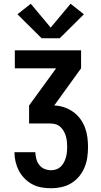

<svg xmlns="http://www.w3.org/2000/svg" viewBox="-20 -788 540 1023"><path d="M252 215Q226 215 200.5 210.5Q175 206 152.5 194Q130 182 111.5 163.5Q93 145 81 122Q69 99 63 74Q57 49 57 23H168Q169 41 173.5 58.5Q178 76 189 90.5Q200 105 217 112Q234 119 252 119Q266 119 279.5 114.5Q293 110 303.5 100Q314 90 320.5 77.5Q327 65 331 51Q335 37 336.5 23Q338 9 338 -5Q338 -19 336.5 -33.5Q335 -48 331 -62Q327 -76 320 -88.5Q313 -101 302.5 -111Q292 -121 278 -125.5Q264 -130 250 -130H135V-226L279 -424H59V-520H412V-424L269 -226Q296 -225 321.5 -216.5Q347 -208 369 -192.5Q391 -177 407 -155.5Q423 -134 432.5 -109Q442 -84 445.5 -57.5Q449 -31 449 -5Q449 23 445 51Q441 79 430 105Q419 131 401 152.5Q383 174 359 188.5Q335 203 307.5 209Q280 215 252 215ZM202 -584 73 -712 144 -768 250 -641 356 -768 427 -712 298 -584Z"/></svg>

Font: Iosevka SS08 Regular
Style: Bold
Weight: 700
Monospace: yes
Designer: Belleve Invis
Foundry: Belleve Invis
Version: Version 16.3.4; ttfautohint (v1.8.4)